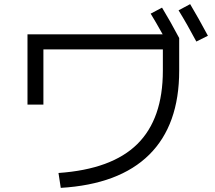

<svg xmlns="http://www.w3.org/2000/svg" viewBox="-20 -869 1040 929"><path d="M764 -832Q803 -768 847 -685V-527Q847 -264 702 -120.5Q557 23 274 40L263 -32Q521 -50 644.5 -172Q768 -294 768 -527V-630H190V-363H113V-703H767Q733 -764 709 -803ZM844 -819 900 -849Q940 -782 986 -696L930 -668Q886 -751 844 -819Z"/></svg>

Font: M PLUS 1p
Style: Regular
Weight: 400
Version: Version 1.062